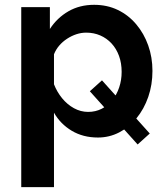

<svg xmlns="http://www.w3.org/2000/svg" viewBox="-20 -553 674 786"><path d="M380.9 10Q320.1 10 273.7 -17.7Q227.3 -45.4 201 -91.7V213H67V-523.8H184.2V-434.4Q213.9 -480.1 260 -506.7Q306.2 -533.3 365.2 -533.3Q418.8 -533.3 462.4 -512.2Q506.1 -491.1 537.7 -453.5Q569.4 -416 586.7 -367.2Q604.1 -318.5 604.1 -262.8Q604.1 -205.9 586.9 -156.2Q569.6 -106.5 539.1 -69.3Q508.5 -32 468 -11Q427.5 10 380.9 10ZM340.8 -94.9Q371.3 -94.9 396.5 -107.8Q421.6 -120.6 439.9 -143.2Q458.1 -165.7 468 -195.5Q478 -225.4 478 -258.7Q478 -294.6 467.2 -324.2Q456.4 -353.8 436.7 -375.1Q416.9 -396.5 390.5 -407.9Q364.1 -419.4 332.8 -419.4Q312.9 -419.4 292.8 -412.9Q272.7 -406.3 254.5 -394.3Q236.2 -382.4 222.4 -366.3Q208.7 -350.3 201 -330.8V-207.9Q213.3 -176.6 234.2 -150.9Q255.2 -125.2 282.8 -110Q310.4 -94.9 340.8 -94.9ZM347.8 -179.4 397.5 -224.1 593.1 -6.4 543.4 38.4Z"/></svg>

Font: Raleway Thin
Style: Regular
Weight: 100
Designer: Matt McInerney, Pablo Impallari, Rodrigo Fuenzalida
Foundry: Matt McInerney, Pablo Impallari, Rodrigo Fuenzalida
Version: Version 4.026